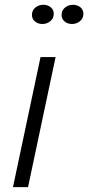

<svg xmlns="http://www.w3.org/2000/svg" viewBox="-20 -764 360 784"><path d="M33 0 145.5 -531H207L94.5 0ZM153 -666Q135.5 -666 123 -676.2Q110.5 -686.5 110.5 -703Q110.5 -722 124.5 -733.2Q138.5 -744.5 157 -744.5Q174.5 -744.5 187 -734.5Q199.5 -724.5 199.5 -707.5Q199.5 -689 185.5 -677.5Q171.5 -666 153 -666ZM274 -666Q256.5 -666 244 -676.2Q231.5 -686.5 231.5 -703Q231.5 -722 245.5 -733.2Q259.5 -744.5 278 -744.5Q295.5 -744.5 308 -734.5Q320.5 -724.5 320.5 -707.5Q320.5 -689 306.5 -677.5Q292.5 -666 274 -666Z"/></svg>

Font: Epilogue Light
Style: Italic
Weight: 300
Italic angle: -12°
Designer: Tyler Finck
Foundry: Etcetera Type Co
Version: Version 2.111; ttfautohint (v1.8.3)